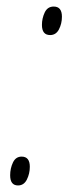

<svg xmlns="http://www.w3.org/2000/svg" viewBox="-20 -560 227 586"><path d="M133 -453Q108 -453 108 -484Q108 -504 116.5 -522Q125 -540 144 -540Q169 -540 169 -509Q169 -488 160 -470.5Q151 -453 133 -453ZM35 6Q11 6 11 -25Q11 -46 19.5 -64Q28 -82 46 -82Q71 -82 71 -51Q71 -30 62 -12Q53 6 35 6Z"/></svg>

Font: Noto Serif Display Condensed ExtraLight
Style: Italic
Weight: 200
Width: 3
Italic angle: -12°
Designer: Monotype Design Team
Foundry: Monotype Imaging Inc.
Version: Version 2.009